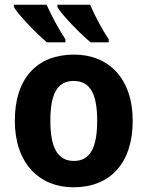

<svg xmlns="http://www.w3.org/2000/svg" viewBox="-20 -786 627 816"><path d="M363 -766H224V-756C244 -721 322 -642 365 -606H442V-619C416 -657 382 -721 363 -766ZM178 -766H39V-756C59 -721 137 -642 179 -606H258V-619C232 -657 198 -721 178 -766ZM544 -273C544 -454 440 -554 295 -554C138 -554 43 -454 43 -273C43 -92 147 10 292 10C448 10 544 -92 544 -273ZM194 -273C194 -384 222 -442 293 -442C365 -442 393 -384 393 -273C393 -162 365 -102 294 -102C223 -102 194 -162 194 -273Z"/></svg>

Font: Noto Sans Display
Style: Bold
Weight: 700
Designer: Monotype Design Team
Foundry: Monotype Imaging Inc.
Version: Version 1.900